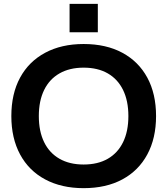

<svg xmlns="http://www.w3.org/2000/svg" viewBox="-20 -969 871 999"><path d="M415 10Q300 10 215 -35.5Q130 -81 84.5 -165.5Q39 -250 39 -365Q39 -481 84.5 -565Q130 -649 215 -694.5Q300 -740 415 -740Q532 -740 616.5 -694.5Q701 -649 746.5 -565Q792 -481 792 -365Q792 -250 746.5 -165.5Q701 -81 616.5 -35.5Q532 10 415 10ZM415 -113Q489 -113 541 -143Q593 -173 620.5 -229.5Q648 -286 648 -365Q648 -444 620.5 -500.5Q593 -557 541 -587Q489 -617 415 -617Q342 -617 289.5 -587Q237 -557 209.5 -500.5Q182 -444 182 -365Q182 -286 209.5 -229.5Q237 -173 289.5 -143Q342 -113 415 -113ZM342 -801V-949H489V-801Z"/></svg>

Font: M PLUS 1
Style: Bold
Weight: 700
Designer: Coji Morishita
Foundry: UNDERFOREST DESIGN
Version: Version 1.001